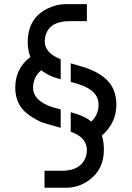

<svg xmlns="http://www.w3.org/2000/svg" viewBox="-20 -762 628 916"><path d="M52.7 -345.7Q53.7 -436.5 125 -490.2Q112.3 -521.5 112.3 -560.5Q112.3 -675.8 208 -721.7Q250 -742.2 293 -742.2H394.5V-661.1H311.5Q218.8 -661.1 198.2 -595.7Q193.4 -580.1 193.4 -563.5Q194.3 -508.8 269.5 -479.5V-383.8Q242.2 -391.6 232.4 -395.5Q195.3 -411.1 176.8 -426.8Q138.7 -395.5 137.7 -344.7Q137.7 -280.3 232.4 -250Q249 -245.1 269.5 -240.2V-152.3Q188.5 -174.8 184.6 -176.8Q178.7 -178.7 174.8 -180.7Q94.7 -217.8 70.3 -266.6Q52.7 -299.8 52.7 -345.7ZM192.4 52.7H274.4Q361.3 52.7 386.7 -6.8Q394.5 -25.4 394.5 -47.9Q393.6 -106.4 317.4 -133.8V-226.6Q336.9 -221.7 352.5 -215.8Q396.5 -200.2 415 -181.6Q450.2 -213.9 450.2 -262.7Q450.2 -329.1 360.4 -358.4Q342.8 -365.2 317.4 -371.1V-460Q389.6 -439.5 410.2 -430.7Q498 -394.5 522.5 -332Q535.2 -300.8 535.2 -261.7Q534.2 -173.8 465.8 -115.2Q475.6 -87.9 475.6 -46.9Q475.6 47.9 402.3 99.6Q353.5 133.8 293 133.8H192.4Z"/></svg>

Font: Post No Bills Colombo
Style: SemiBold
Weight: 700
Designer: Kosala Senevirathne, Siva Puranthara, Lasantha Premarathna, Tharique Azeez
Foundry: Mooniak
Version: Version 1.220 ; ttfautohint (v1.5)